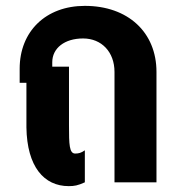

<svg xmlns="http://www.w3.org/2000/svg" viewBox="-20 -621 618 654"><path d="M214 13C233 13 245 11 269 0V-109C256 -100 248 -98 236 -98C216 -98 215 -129 215 -194V-394H158V-409C158 -457 200 -490 263 -490C326 -490 370 -444 370 -376V0H513V-376C513 -511 416 -601 269 -601C136 -601 47 -514 47 -387V-339H70V-187C72 -53 130 13 214 13Z"/></svg>

Font: Vanilla Cream Black
Style: Regular
Weight: 900
Designer: Jeremy Tribby, Jinavaṁso
Foundry: Tribby Type
Version: Version 1.422;Glyphs 3.1.2 (3151)